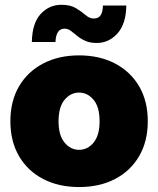

<svg xmlns="http://www.w3.org/2000/svg" viewBox="-20 -754 647 786"><path d="M303.7 11.7Q220.2 11.7 156.7 -21.2Q93.3 -54.2 57.9 -114.7Q22.5 -175.3 22.5 -257.8Q22.5 -340.3 57.9 -400.6Q93.3 -460.9 156.7 -494.1Q220.2 -527.3 303.7 -527.3Q387.7 -527.3 450.9 -494.1Q514.2 -460.9 549.6 -400.6Q585 -340.3 585 -257.8Q585 -175.3 549.6 -114.7Q514.2 -54.2 450.9 -21.2Q387.7 11.7 303.7 11.7ZM303.7 -140.6Q338.4 -140.6 363 -170.2Q387.7 -199.7 387.7 -257.8Q387.7 -315.9 363 -345.5Q338.4 -375 303.7 -375Q269 -375 244.4 -345.5Q219.7 -315.9 219.7 -257.8Q219.7 -199.7 244.4 -170.2Q269 -140.6 303.7 -140.6ZM376 -578.1Q348.1 -578.1 328.9 -586.9Q309.6 -595.7 295.7 -607.4Q281.7 -619.1 269.8 -627.9Q257.8 -636.7 244.1 -636.7Q209.5 -636.7 207 -582H110.4Q111.8 -659.2 146.5 -696.8Q181.2 -734.4 231.4 -734.4Q268.1 -734.4 291 -720.5Q314 -706.5 330.3 -692.4Q346.7 -678.2 363.3 -678.2Q383.8 -678.2 392.3 -692.1Q400.9 -706.1 401.4 -731.4H497.1Q496.1 -656.2 460.9 -617.2Q425.8 -578.1 376 -578.1Z"/></svg>

Font: Inter Display Black
Style: Regular
Weight: 900
Designer: Rasmus Andersson
Foundry: rsms
Version: Version 4.000;git-a52131595